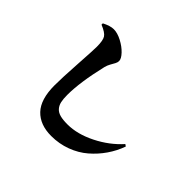

<svg xmlns="http://www.w3.org/2000/svg" viewBox="-183 -1055 1367 1367"><g transform="rotate(45 500.0 -371.5)"><path d="M256.8 -624Q256.8 -687 241.2 -711.4Q225.6 -735.8 168.9 -758.8V-772Q219.7 -797.9 253.9 -797.9Q291 -797.9 335.9 -774.4Q380.9 -751 410.9 -719.2Q440.9 -687.5 440.9 -664.1Q440.9 -650.4 432.9 -635.7Q424.8 -621.1 413.6 -601.1Q402.3 -581.1 397 -559.1Q350.1 -360.8 350.1 -232.9Q350.1 -190.9 356.2 -164.6Q362.3 -138.2 378.9 -119.4Q395.5 -100.6 424.6 -92.8Q453.6 -85 500 -85Q598.1 -85 706.5 -139.2Q814.9 -193.4 890.1 -277.8L904.8 -267.1Q881.3 -202.1 842.5 -145.8Q803.7 -89.4 750.7 -43.7Q697.8 2 626.7 28.6Q555.7 55.2 476.1 55.2Q362.8 55.2 300.3 -10.5Q237.8 -76.2 237.8 -216.8Q237.8 -292 247.3 -440.4Q256.8 -588.9 256.8 -624Z"/></g></svg>

Font: Noto Serif JP Black
Style: Regular
Weight: 900
Designer: Ryoko NISHIZUKA  (kana & ideographs); Frank Grießhammer (Latin, Greek & Cyrillic); Wenlong ZHANG  (bopomofo); Sandoll Co
Foundry: Adobe Systems Incorporated
Version: Version 1.001;PS 1.001;hotconv 16.6.54;makeotf.lib2.5.65590